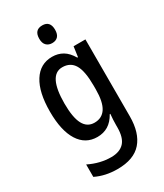

<svg xmlns="http://www.w3.org/2000/svg" viewBox="-239 -836 995 1166"><g transform="rotate(-30 258.5 -252.5)"><path d="M220 -550Q261 -550 293.5 -531Q326 -512 351 -469H356L366 -540H449V-1Q449 115 394.5 177.5Q340 240 225 240Q140 240 73 207V120Q150 158 228 158Q288 158 319 125Q350 92 350 19V4Q350 -12 351 -33.5Q352 -55 354 -73H350Q326 -30 293 -10Q260 10 217 10Q134 10 88.5 -62Q43 -134 43 -267Q43 -403 89.5 -476.5Q136 -550 220 -550ZM242 -464Q144 -464 144 -266Q144 -168 169 -121Q194 -74 245 -74Q298 -74 325 -116Q352 -158 352 -247V-271Q352 -373 325.5 -418.5Q299 -464 242 -464ZM264 -745Q319 -745 319 -683Q319 -652 304.5 -636.5Q290 -621 264 -621Q239 -621 223.5 -636.5Q208 -652 208 -683Q208 -745 264 -745Z"/></g></svg>

Font: Noto Sans Gurmukhi Condensed Medium
Style: Regular
Weight: 500
Width: 3
Designer: Jelle Bosma - Monotype Design Team
Foundry: Monotype Imaging Inc.
Version: Version 2.004; ttfautohint (v1.8.4.7-5d5b)